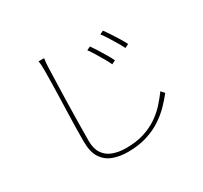

<svg xmlns="http://www.w3.org/2000/svg" viewBox="-161 -981 1321 1248"><g transform="rotate(-30 500.0 -356.5)"><path d="M595 -674Q606 -659 624 -630.5Q642 -602 660.5 -571Q679 -540 691 -515L663 -501Q653 -523 636 -552.5Q619 -582 601 -611.5Q583 -641 568 -661ZM719 -721Q731 -706 749.5 -678Q768 -650 787 -619Q806 -588 818 -564L790 -550Q780 -571 762.5 -600.5Q745 -630 726.5 -659.5Q708 -689 693 -708ZM299 -757Q296 -739 295 -724Q294 -709 293 -689Q292 -645 289.5 -579.5Q287 -514 285.5 -439Q284 -364 282.5 -288Q281 -212 281 -147Q281 -88 305 -52Q329 -16 372 0Q415 16 471 16Q546 16 604.5 -2.5Q663 -21 707.5 -51.5Q752 -82 785.5 -119Q819 -156 846 -193L868 -168Q841 -133 804.5 -95.5Q768 -58 720 -26.5Q672 5 609.5 24.5Q547 44 468 44Q406 44 357 25.5Q308 7 279.5 -37Q251 -81 251 -159Q251 -208 252 -264.5Q253 -321 255 -380Q257 -439 258.5 -495.5Q260 -552 261 -602Q262 -652 262 -689Q262 -709 261 -726Q260 -743 257 -757Z"/></g></svg>

Font: Noto Sans HK Thin
Style: Regular
Weight: 100
Designer: Ryoko NISHIZUKA 西塚涼子 (kana, bopomofo & ideographs); Paul D. Hunt (Latin, Greek & Cyrillic); Sandoll Communications 산돌커뮤니
Foundry: Adobe
Version: Version 2.004-H2;hotconv 1.0.118;makeotfexe 2.5.65603